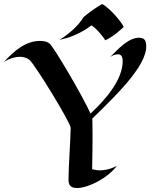

<svg xmlns="http://www.w3.org/2000/svg" viewBox="-73 -932 818 967"><path d="M660 -723C656 -735 645 -742 628 -742C572 -742 522 -684 482 -645C507 -662 527 -658 527 -658C539 -655 545 -643 545 -625C545 -530 460 -432 383 -360C336 -462 206 -680 181 -708C170 -721 151 -726 129 -726C56 -726 -3 -675 -53 -620C-21 -640 6 -646 26 -646C59 -646 76 -630 76 -630C109 -598 283 -313 283 -288C283 -245 272 -88 272 -28C272 -1 281 15 316 15C369 15 468 -33 516 -97C513 -95 475 -74 430 -74C417 -74 404 -76 391 -80C393 -159 393 -214 393 -253C393 -305 392 -326 392 -335C526 -465 690 -625 660 -723ZM550 -796C546 -811 485 -889 441 -912C405 -890 378 -871 349 -847C319 -799 276 -763 227 -731L269 -742C300 -752 349 -774 387 -804C407 -795 446 -749 457 -729C501 -749 537 -785 550 -796Z"/></svg>

Font: Eagle Lake
Style: Regular
Weight: 400
Designer: Astigmatic (AOETI)
Foundry: Astigmatic (AOETI)
Version: Version 1.000